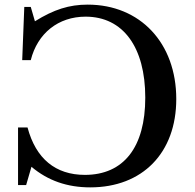

<svg xmlns="http://www.w3.org/2000/svg" viewBox="-20 -800 842 830"><path d="M131 -708 113 -770H85L76 -540H113C142 -656 232 -728 350 -728C512 -728 608 -596 608 -378C608 -164 515 -44 347 -44C220 -44 135 -114 99 -249H58V0H93L116 -79C187 -19 271 10 370 10C596 10 742 -139 742 -372C742 -614 586 -780 359 -780C279 -780 213 -759 131 -708Z"/></svg>

Font: Libre Baskerville
Style: Regular
Weight: 400
Designer: Pablo Impallari, Rodrigo Fuenzalida
Foundry: Pablo Impallari, Rodrigo Fuenzalida
Version: Version 1.051;Glyphs 3.2.3 (3260)